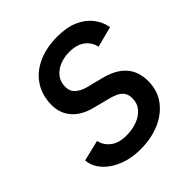

<svg xmlns="http://www.w3.org/2000/svg" viewBox="-194 -849 1002 1002"><g transform="rotate(-45 306.5 -348.0)"><path d="M276 14Q220 14 175.5 0Q131 -14 99 -37Q67 -60 49 -89Q31 -118 29 -150L145 -178Q152 -141 184.5 -115Q217 -89 273 -89Q315 -89 351.5 -102Q388 -115 410.5 -141Q433 -167 433 -205Q433 -233 420.5 -249.5Q408 -266 385.5 -276Q363 -286 332 -293L254 -313Q209 -324 175 -348Q141 -372 123.5 -409.5Q106 -447 110 -496Q115 -562 150 -610Q185 -658 245 -684Q305 -710 383 -710Q453 -710 501 -688.5Q549 -667 577 -631Q605 -595 613 -550L498 -520Q490 -560 457.5 -584.5Q425 -609 370 -609Q331 -609 298 -595Q265 -581 246 -555.5Q227 -530 227 -495Q227 -462 248.5 -442.5Q270 -423 307 -413L391 -392Q452 -377 488 -350.5Q524 -324 539.5 -288.5Q555 -253 555 -211Q555 -140 517 -89.5Q479 -39 416 -12.5Q353 14 276 14Z"/></g></svg>

Font: Figtree Light SemiBold
Style: Italic
Weight: 600
Italic angle: -9.5°
Version: Version 2.001;gftools[0.9.30]